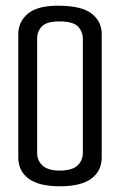

<svg xmlns="http://www.w3.org/2000/svg" viewBox="-20 -648 420 672"><path d="M189 4Q117 4 80.5 -22.5Q44 -49 44 -97V-529Q44 -572 78 -600.5Q112 -629 189 -628Q268 -627 302 -599.5Q336 -572 336 -529V-97Q336 -50 300 -23Q264 4 189 4ZM189 -51Q232 -51 251 -68.5Q270 -86 270 -114V-512Q270 -537 253 -555Q236 -573 188 -573Q143 -573 126.5 -555.5Q110 -538 110 -513V-113Q110 -86 129 -68.5Q148 -51 189 -51Z"/></svg>

Font: Smooch Sans Thin Medium
Style: Regular
Weight: 500
Version: Version 1.010